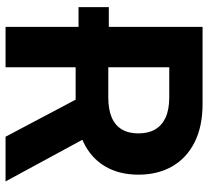

<svg xmlns="http://www.w3.org/2000/svg" viewBox="-50 -718 768 709"><g transform="rotate(90 334.5 -364.0)"><path d="M166 -269.5H6.8V-381.3H166ZM79.6 0V-727.5H364.7Q447.3 -727.5 505.6 -698.2Q564 -668.9 594.7 -615.7Q625.5 -562.5 625.5 -490.7Q625.5 -418.5 594.2 -366.5Q563 -314.5 503.4 -286.6Q443.8 -258.8 360.4 -258.8H168V-379.4H340.3Q384.8 -379.4 414.3 -392.1Q443.8 -404.8 458.5 -429.7Q473.1 -454.6 473.1 -490.7Q473.1 -526.9 458.5 -552.2Q443.8 -577.6 414.3 -591.1Q384.8 -604.5 339.8 -604.5H229V0ZM485.4 0 310.5 -330.6H471.2L650.4 0Z"/></g></svg>

Font: Inter 17pt
Style: Bold
Weight: 700
Version: Version 4.001;git-66647c0bb